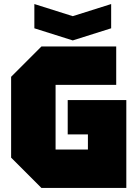

<svg xmlns="http://www.w3.org/2000/svg" viewBox="-20 -930 680 950"><path d="M35 -150V-550L185 -700H555V-510H255V-190H415V-265H315V-435H605V0H185ZM530 -910V-790L340 -730L150 -790V-910L340 -850Z"/></svg>

Font: Tektur Black
Style: Regular
Weight: 900
Designer: Adam Jagosz
Foundry: Adam Jagosz
Version: Version 1.005;gftools[0.9.30]